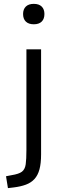

<svg xmlns="http://www.w3.org/2000/svg" viewBox="-20 -780 314 979"><path d="M20.5 179.2 10.7 118.7 38.6 113.3Q76.2 107.4 91.8 95.5Q107.4 83.5 111.1 57.6Q114.7 31.7 114.7 -15.6V-528.3H189.5V7.3Q189.5 53.2 181.2 83.7Q172.9 114.3 155.5 133.1Q138.2 151.9 111.8 161.6Q85.4 171.4 49.3 175.8ZM152.3 -656.2Q126 -656.2 111.8 -669.9Q97.7 -683.6 97.7 -708.5Q97.7 -732.9 111.8 -746.6Q126 -760.3 152.3 -760.3Q178.7 -760.3 192.6 -746.6Q206.5 -732.9 206.5 -708.5Q206.5 -683.6 192.6 -669.9Q178.7 -656.2 152.3 -656.2Z"/></svg>

Font: Comme Light
Style: Regular
Weight: 300
Version: Version 1.000;gftools[0.9.27]